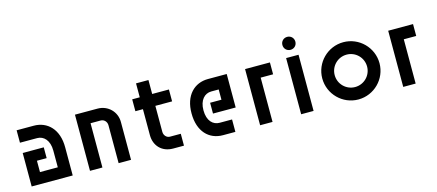

<svg xmlns="http://www.w3.org/2000/svg" viewBox="-51 -1207 3912 1717"><g transform="rotate(-15 1905.0 -348.0)"><path d="M350 -260V-105H185V-210H275V-310H80V0H460V-260C461 -428 364 -520 239 -520H80V-405H239C300 -405 350 -355 350 -260Z M620 0H735V-410H829C860 -410 885 -384 885 -351V0H1000V-351C1000 -446 925 -520 829 -520H620Z M1150 -520V-410H1220V-169C1220 -74 1284 0 1390 0H1490V-110H1390C1360 -110 1335 -136 1335 -169V-410H1490V-520H1335V-649H1220V-520Z M1630 -260C1630 -93 1723 0 1851 0H1966V-115H1851C1791 -115 1740 -161 1740 -260C1740 -355 1790 -405 1851 -405H1920V-310H1815V-210H2025V-520H1851C1726 -520 1629 -428 1630 -260Z M2425 -410V-520H2195V0H2310V-410Z M2575 0H2690V-520H2575ZM2573 -641C2573 -607 2599 -581 2633 -581C2667 -581 2693 -607 2693 -641C2693 -675 2667 -701 2633 -701C2599 -701 2573 -675 2573 -641Z M3105 -110C3022 -110 2955 -177 2955 -260C2955 -343 3022 -410 3105 -410C3188 -410 3255 -343 3255 -260C3255 -177 3188 -110 3105 -110ZM2840 -260C2840 -114 2959 5 3105 5C3251 5 3370 -114 3370 -260C3370 -406 3251 -525 3105 -525C2959 -525 2840 -406 2840 -260Z M3750 -410V-520H3520V0H3635V-410Z"/></g></svg>

Font: Grotesk 03
Style: Bold
Weight: 500
Designer: Frank Adebiaye, contributions by Jérémy Landes, Ariel Martín Pérez
Foundry: Velvetyne Type Foundry
Version: Version 3.000;Glyphs 3.1.2 (3150)